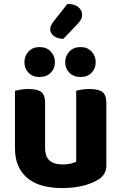

<svg xmlns="http://www.w3.org/2000/svg" viewBox="-20 -940 616 975"><path d="M520 -100Q520 -53 479 -28Q447 -8 400 3.5Q353 15 296 15Q242 15 198 3.5Q154 -8 122.5 -33Q91 -58 73.5 -96Q56 -134 56 -188V-479Q67 -482 85 -485Q103 -488 125 -488Q170 -488 189.5 -473Q209 -458 209 -416V-189Q209 -144 232 -124.5Q255 -105 297 -105Q323 -105 340.5 -109.5Q358 -114 367 -119V-479Q377 -482 395 -485Q413 -488 435 -488Q480 -488 500 -473Q520 -458 520 -416ZM259 -624Q259 -592 237.5 -570.5Q216 -549 181 -549Q146 -549 125 -570.5Q104 -592 104 -624Q104 -656 125 -678.5Q146 -701 181 -701Q216 -701 237.5 -678.5Q259 -656 259 -624ZM466 -624Q466 -592 445 -570.5Q424 -549 389 -549Q354 -549 332.5 -570.5Q311 -592 311 -624Q311 -656 332.5 -678.5Q354 -701 389 -701Q424 -701 445 -678.5Q466 -656 466 -624ZM322 -920Q360 -920 378.5 -903.5Q397 -887 397 -866Q397 -849 389 -837Q381 -825 364 -808L302 -743Q271 -743 253 -757.5Q235 -772 235 -791Q235 -800 238.5 -809Q242 -818 252 -831Z"/></svg>

Font: Baloo Da 2
Style: Bold
Weight: 700
Designer: Noopur Datye, Sulekha Rajkumar and Ek Type
Foundry: Ek Type
Version: Version 1.640;hotconv 1.0.111;makeotfexe 2.5.65597; ttfautoh